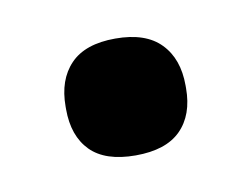

<svg xmlns="http://www.w3.org/2000/svg" viewBox="-33 -371 278 212"><g transform="rotate(-10 106.0 -264.5)"><path d="M105.5 -198.5Q71.5 -198.5 55 -215.2Q38.5 -232 38.5 -262V-265Q38.5 -295 55 -312.2Q71.5 -329.5 105.5 -329.5Q139.5 -329.5 156.2 -312.2Q173 -295 173 -265V-262Q173 -232 156.2 -215.2Q139.5 -198.5 105.5 -198.5Z"/></g></svg>

Font: Anek Devanagari Medium SemiBold
Style: Regular
Weight: 600
Version: Version 1.003